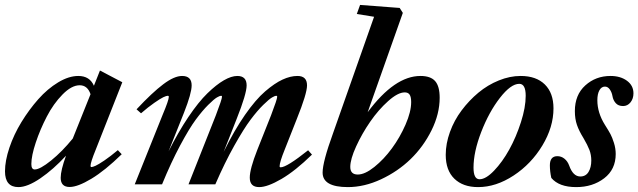

<svg xmlns="http://www.w3.org/2000/svg" viewBox="-29 -745 2580 776"><path d="M45.4 11.2Q-8.8 11.2 -8.8 -52.7Q-8.8 -95.2 9 -148.2Q26.9 -201.2 57.6 -251.5Q88.4 -301.8 125.7 -344Q163.1 -386.2 206.1 -412.1Q249 -438 287.6 -438Q333.5 -438 350.6 -398.4L375 -460L465.3 -412.6L357.9 -140.1Q336.9 -88.9 336.9 -74.7Q336.9 -69.8 340.3 -69.8Q345.7 -69.8 357.2 -75Q368.7 -80.1 392.8 -96.4Q417 -112.8 447.3 -138.2L462.9 -121.6Q395.5 -55.7 340.3 -22.5Q285.2 10.7 252.4 10.7Q216.3 10.7 216.3 -26.4Q216.3 -56.6 237.8 -115.7Q186.5 -60.1 134.3 -24.4Q82 11.2 45.4 11.2ZM97.7 -82Q97.7 -60.1 111.3 -60.1Q132.8 -60.1 177.5 -96.2Q222.2 -132.3 265.1 -185.1L336.9 -364.3Q324.7 -400.4 293 -400.4Q260.3 -400.4 223.6 -363Q187 -325.7 160.2 -273.9Q133.3 -222.2 115.5 -168.7Q97.7 -115.2 97.7 -82Z M515.6 0 628.4 -281.2Q653.3 -340.3 653.3 -353.5Q653.3 -357.9 648.9 -357.9Q643.6 -357.9 631.1 -352.1Q618.7 -346.2 594.5 -329.3Q570.3 -312.5 541 -287.1L522.9 -303.2Q586.4 -371.1 630.9 -404.5Q675.3 -438 707 -438Q745.6 -438 745.6 -399.9Q745.6 -368.2 714.8 -290L652.3 -133.3Q691.4 -211.4 732.4 -272.2Q773.4 -333 809.3 -367.9Q845.2 -402.8 875.7 -420.4Q906.2 -438 930.2 -438Q967.8 -438 967.8 -399.9Q967.8 -365.7 927.2 -263.7L875 -131.3Q917.5 -217.8 960.9 -280.3Q1004.4 -342.8 1042.7 -375.7Q1081.1 -408.7 1112.8 -423.3Q1144.5 -438 1173.3 -438Q1211.9 -438 1211.9 -399.9Q1211.9 -366.7 1170.4 -263.7L1121.6 -140.1Q1101.1 -89.4 1101.1 -73.2Q1101.1 -68.8 1105.5 -68.8Q1129.9 -68.8 1216.3 -137.7L1231.9 -120.1Q1165 -54.7 1108.6 -21.7Q1052.2 11.2 1018.6 11.2Q980.5 11.2 980.5 -26.9Q980.5 -62 1010.7 -138.7L1066.4 -278.8Q1091.3 -343.8 1091.3 -354Q1091.3 -357.9 1086.9 -357.9Q1082.5 -357.9 1070.8 -351.3Q1059.1 -344.7 1035.2 -321.3Q1011.2 -297.9 983.9 -261.5Q956.5 -225.1 918 -156.5Q879.4 -87.9 841.3 0H732.9L843.3 -278.8Q868.2 -343.8 868.2 -354Q868.2 -357.9 864.3 -357.9Q859.4 -357.9 847.9 -351.3Q836.4 -344.7 812.7 -321.3Q789.1 -297.9 762.2 -261.5Q735.4 -225.1 698.7 -156.5Q662.1 -87.9 626 0Z M1377 11.2Q1274.9 11.2 1274.9 -47.4Q1274.9 -90.3 1316.9 -206.1L1482.9 -677.2L1413.1 -688.5L1426.3 -725.1L1586.4 -712.9L1599.1 -692.9L1457 -291.5Q1565.9 -438 1670.4 -438Q1711.4 -438 1729.7 -417.2Q1748 -396.5 1748 -350.1Q1748 -284.7 1715.1 -218.3Q1682.1 -151.9 1630.4 -101.8Q1578.6 -51.8 1511 -20.3Q1443.4 11.2 1377 11.2ZM1417 -39.6Q1445.8 -39.6 1484.1 -70.3Q1522.5 -101.1 1554.9 -145.3Q1587.4 -189.5 1610.1 -241.5Q1632.8 -293.5 1632.8 -332.5Q1632.8 -353 1626.7 -362.3Q1620.6 -371.6 1606.9 -371.6Q1579.1 -371.6 1539.8 -336.4Q1500.5 -301.3 1467.3 -253.2Q1434.1 -205.1 1410.4 -153.3Q1386.7 -101.6 1386.7 -70.3Q1386.7 -39.6 1417 -39.6Z M1903.3 11.2Q1842.3 11.2 1807.4 -22.7Q1772.5 -56.6 1772.5 -119.1Q1772.5 -164.6 1789.6 -211.7Q1806.6 -258.8 1836.7 -298.8Q1866.7 -338.9 1904.5 -370.4Q1942.4 -401.9 1987.1 -419.9Q2031.7 -438 2075.2 -438Q2138.2 -438 2173.1 -403.6Q2208 -369.1 2208 -307.1Q2208 -231.4 2163.1 -157Q2118.2 -82.5 2046.9 -35.6Q1975.6 11.2 1903.3 11.2ZM1909.2 -20.5Q1934.6 -20.5 1968 -55.4Q2001.5 -90.3 2029.3 -140.6Q2057.1 -190.9 2076.4 -251Q2095.7 -311 2095.7 -357.9Q2095.7 -406.2 2069.8 -406.2Q2035.6 -406.2 1991.5 -349.4Q1947.3 -292.5 1916 -211.7Q1884.8 -130.9 1884.8 -67.4Q1884.8 -20.5 1909.2 -20.5Z M2299.8 11.2Q2230.5 11.2 2199.2 -25.9Q2193.4 -52.7 2193.4 -76.7Q2193.4 -113.8 2223.6 -113.8Q2239.7 -113.8 2252.4 -103.5Q2265.1 -93.3 2271.5 -75.7Q2287.1 -31.7 2316.4 -31.7Q2338.4 -31.7 2349.6 -50Q2360.8 -68.4 2360.8 -96.2Q2360.8 -119.1 2353.3 -138.9Q2345.7 -158.7 2329.1 -187Q2311.5 -215.3 2303 -239.7Q2294.4 -264.2 2294.4 -295.9Q2294.4 -361.8 2336.7 -399.9Q2378.9 -438 2438.5 -438Q2478.5 -438 2504.9 -418.7Q2531.2 -399.4 2531.2 -367.7Q2531.2 -346.2 2519.3 -331.3Q2507.3 -316.4 2489.3 -316.4Q2470.2 -316.4 2459.7 -328.1Q2449.2 -339.8 2446.3 -356.9Q2443.8 -371.6 2435.8 -383.3Q2427.7 -395 2416 -395Q2401.9 -395 2393.6 -380.1Q2385.3 -365.2 2385.3 -339.8Q2385.3 -289.1 2416 -240.2Q2431.2 -216.3 2438.2 -203.1Q2445.3 -189.9 2452.4 -167.5Q2459.5 -145 2459.5 -122.6Q2459.5 -60.1 2412.8 -24.4Q2366.2 11.2 2299.8 11.2Z"/></svg>

Font: Elstob 14pt
Style: Bold Italic
Weight: 700
Italic angle: -20°
Designer: Peter S. Baker
Version: Version 1.015